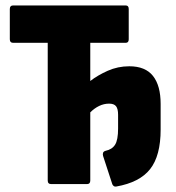

<svg xmlns="http://www.w3.org/2000/svg" viewBox="-20 -675 644 704"><path d="M406 9Q401 10 397.5 7.5Q394 5 392 1L358 -103Q356 -110 358 -115Q360 -120 367 -122Q391 -127 402 -144.5Q413 -162 413 -204V-254Q413 -276 405.5 -285.5Q398 -295 380 -295Q361 -295 343.5 -286.5Q326 -278 311 -263V-13Q311 0 299 0H168Q155 0 155 -13V-518H28Q16 -518 16 -531V-642Q16 -655 28 -655H441Q452 -655 452 -642V-531Q452 -518 441 -518H311V-378Q338 -399 375 -415.5Q412 -432 454 -432Q513 -432 541 -396.5Q569 -361 569 -294V-200Q569 -104 530.5 -55Q492 -6 406 9Z"/></svg>

Font: Sofia Sans Condensed Black
Style: Regular
Weight: 900
Designer: Botio Nikoltchev, Ani Petrova
Foundry: lettersoup
Version: Version 4.101